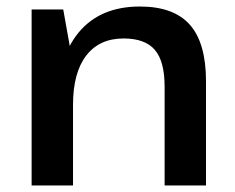

<svg xmlns="http://www.w3.org/2000/svg" viewBox="-20 -569 720 589"><path d="M485 -303Q485 -381 455 -416Q425 -451 359 -451Q285 -451 244.5 -398.5Q204 -346 204 -247L155 -171V-239Q155 -389 221 -469Q287 -549 409 -549Q513 -549 562.5 -493Q612 -437 612 -319V0H485ZM77 -540H174L204 -372V0H77Z"/></svg>

Font: Pathway Extreme 12pt SemiBold
Style: Regular
Weight: 600
Version: Version 1.001;gftools[0.9.26]